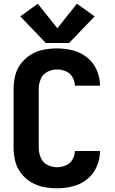

<svg xmlns="http://www.w3.org/2000/svg" viewBox="-20 -1003 616 1031"><path d="M286 8Q329 8 371 -2.5Q413 -13 447.5 -40.5Q482 -68 499.5 -108.5Q517 -149 517 -192H382Q382 -168 369 -146Q356 -124 333 -114.5Q310 -105 286 -105Q259 -105 234 -118Q209 -131 198.5 -157Q188 -183 188 -210V-525Q188 -552 198.5 -578Q209 -604 234 -617Q259 -630 286 -630Q310 -630 333 -620.5Q356 -611 369 -589Q382 -567 382 -543H517Q517 -586 499.5 -626.5Q482 -667 447.5 -694.5Q413 -722 371 -732.5Q329 -743 286 -743Q249 -743 213.5 -736Q178 -729 146.5 -710Q115 -691 92.5 -661.5Q70 -632 61.5 -596.5Q53 -561 53 -525V-210Q53 -174 61.5 -138.5Q70 -103 92.5 -73.5Q115 -44 146.5 -25Q178 -6 213.5 1Q249 8 286 8ZM226 -772H351L488 -915L393 -983L288 -851L183 -983L89 -915Z"/></svg>

Font: Iosevka Sparkle Extrabold
Style: Regular
Weight: 800
Designer: Belleve Invis
Foundry: Belleve Invis
Version: Version 4.5.0; ttfautohint (v1.8.3)